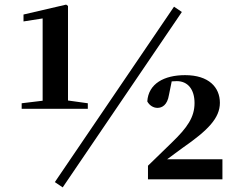

<svg xmlns="http://www.w3.org/2000/svg" viewBox="-20 -778 1028 833"><path d="M252 35 769 -726 735 -749 218 12ZM622 0H945V-87H705L773 -137C881 -212 934 -265 934 -332C934 -399 886 -452 783 -452C692 -452 624 -415 619 -338C628 -321 645 -310 663 -310C683 -310 706 -322 713 -366L725 -425L747 -426C795 -426 824 -390 824 -331C824 -269 792 -224 727 -161L622 -59ZM165 -306H361V-330L275 -342V-752L267 -758L82 -715V-685L165 -698V-341L74 -330V-306Z"/></svg>

Font: GenKiMin2 TW H
Style: Regular
Weight: 900
Version: Version 2.100;PS 2.1;hotconv 16.6.51;makeotf.lib2.5.65220 DE